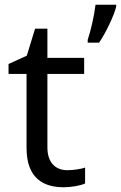

<svg xmlns="http://www.w3.org/2000/svg" viewBox="-20 -780 510 810"><path d="M470 -751V-760H383C378 -717 363 -650 350 -612V-600H398C428 -644 461 -715 470 -751ZM264 -62C215 -62 180 -93 180 -158V-468H335V-536H180V-659H128L93 -545L16 -510V-468H92V-156C92 -26 165 10 249 10C281 10 320 3 339 -6V-73C322 -67 290 -62 264 -62Z"/></svg>

Font: Noto Sans Arabic
Style: Regular
Weight: 400
Designer: Monotype Design Team, Nadine Chahine, Nizar Qandah and Khaled Hosny
Foundry: Monotype Imaging Inc.
Version: Version 2.012